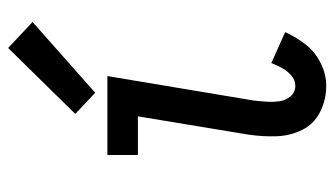

<svg xmlns="http://www.w3.org/2000/svg" viewBox="-195 -619 822 472"><g transform="rotate(-90 216.0 -383.0)"><path d="M241 8Q269 8 296.5 -5.5Q324 -19 342.5 -42.5Q361 -66 373 -93L297 -127Q292 -114 285 -101Q278 -88 266.5 -78Q255 -68 241 -68Q225 -68 215 -80Q205 -92 203 -107.5Q201 -123 202 -139Q203 -155 205 -171L265 -530H71V-455H166L121 -183Q116 -149 117 -115Q118 -81 132.5 -51.5Q147 -22 177 -7Q207 8 241 8ZM224 -560 398 -714 334 -774 172 -609Z"/></g></svg>

Font: Iosevka Sparkle
Style: Italic
Weight: 400
Italic angle: -9°
Designer: Belleve Invis
Foundry: Belleve Invis
Version: Version 4.5.0; ttfautohint (v1.8.3)